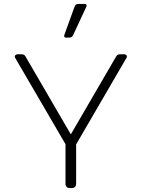

<svg xmlns="http://www.w3.org/2000/svg" viewBox="-20 -956 720 976"><path d="M306 -773 308 -781 359 -922Q362 -930 366.5 -933Q371 -936 381 -936H408Q420 -936 420 -928Q420 -923 418 -920L351 -776Q348 -770 343.5 -767.5Q339 -765 331 -765H316Q306 -765 306 -773ZM313 -23V-223L57 -662Q55 -666 55 -668Q55 -673 59 -676.5Q63 -680 69 -680H88Q99 -680 103.5 -676.5Q108 -673 113 -663L340 -273L567 -663Q572 -673 576.5 -676.5Q581 -680 592 -680H611Q619 -680 623 -674.5Q627 -669 623 -662L367 -222V-23Q367 0 344 0H336Q313 0 313 -23Z"/></svg>

Font: Mitr ExtraLight
Style: Regular
Weight: 275
Designer: Thanarat Vachiruckul
Foundry: Cadson Demak Co.,Ltd.
Version: Version 1.001